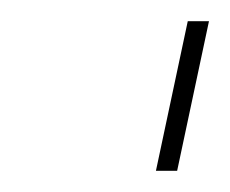

<svg xmlns="http://www.w3.org/2000/svg" viewBox="-20 -730 217 181"><path d="M127 -569 157 -710H177L147 -569Z"/></svg>

Font: Raleway-v4020 Thin
Style: Italic
Weight: 250
Italic angle: -12°
Designer: Matt McInerney, Pablo Impallari, Rodrigo Fuenzalida
Foundry: Matt McInerney, Pablo Impallari, Rodrigo Fuenzalida
Version: Version 4.020;PS 004.020;hotconv 1.0.88;makeotf.lib2.5.64775